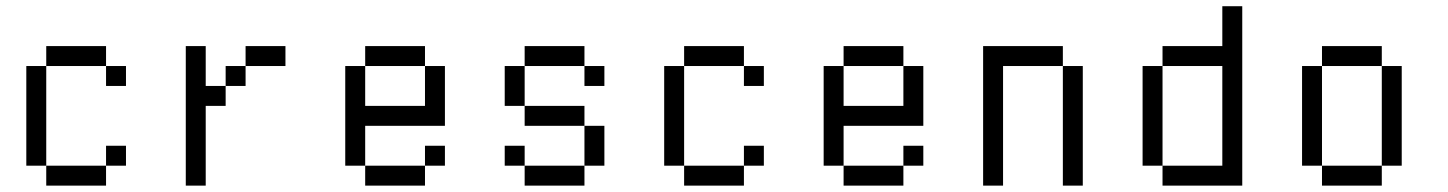

<svg xmlns="http://www.w3.org/2000/svg" viewBox="-20 -582 4540 602"><path d="M312.5 -125H375V-62.5H312.5ZM125 -62.5H312.5V0H125ZM62.5 -375H125V-62.5H62.5ZM125 -437.5H312.5V-375H125ZM312.5 -375H375V-312.5H312.5Z M750 -437.5H875V-375H750ZM687.5 -375H750V-312.5H687.5ZM562.5 -437.5H625V-312.5H687.5V-250H625V0H562.5Z M1312.5 -125H1375V-62.5H1312.5ZM1125 -62.5H1312.5V0H1125ZM1062.5 -375H1125V-250H1312.5V-375H1375V-187.5H1125V-62.5H1062.5ZM1125 -437.5H1312.5V-375H1125Z M1562.5 -375H1625V-250H1562.5ZM1812.5 -187.5H1875V-62.5H1812.5ZM1625 -62.5H1812.5V0H1625ZM1562.5 -125H1625V-62.5H1562.5ZM1625 -250H1812.5V-187.5H1625ZM1812.5 -375H1875V-312.5H1812.5ZM1625 -437.5H1812.5V-375H1625Z M2312.5 -125H2375V-62.5H2312.5ZM2125 -62.5H2312.5V0H2125ZM2062.5 -375H2125V-62.5H2062.5ZM2125 -437.5H2312.5V-375H2125ZM2312.5 -375H2375V-312.5H2312.5Z M2812.5 -125H2875V-62.5H2812.5ZM2625 -62.5H2812.5V0H2625ZM2562.5 -375H2625V-250H2812.5V-375H2875V-187.5H2625V-62.5H2562.5ZM2625 -437.5H2812.5V-375H2625Z M3312.5 -375H3375V0H3312.5ZM3062.5 -437.5H3312.5V-375H3125V0H3062.5Z M3562.5 -375H3625V-62.5H3562.5ZM3812.5 -562.5H3875V0H3625V-62.5H3812.5V-375H3625V-437.5H3812.5Z M4312.5 -375H4375V-62.5H4312.5ZM4125 -62.5H4312.5V0H4125ZM4062.5 -375H4125V-62.5H4062.5ZM4125 -437.5H4312.5V-375H4125Z"/></svg>

Font: Pixel Operator Mono
Style: Regular
Weight: 400
Monospace: yes
Designer: Jayvee Enaguas (HarvettFox96)
Version: 2016.04.25